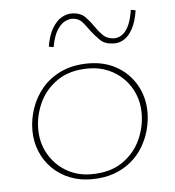

<svg xmlns="http://www.w3.org/2000/svg" viewBox="-45 -600 593 649"><g transform="rotate(-5 251.0 -276.0)"><path d="M240 6Q200 6 166.5 -7.5Q133 -21 108 -45.5Q83 -70 69 -103.5Q55 -137 55 -176Q55 -213 67.5 -250Q80 -287 105.5 -317.5Q131 -348 170.5 -366.5Q210 -385 263 -385Q317 -385 358.5 -361.5Q400 -338 424 -296.5Q448 -255 448 -203Q448 -174 440 -144Q432 -114 416 -87Q400 -60 375 -39Q350 -18 316.5 -6Q283 6 240 6ZM241 -11Q305 -11 346.5 -39.5Q388 -68 408 -111.5Q428 -155 428 -202Q428 -236 416 -266Q404 -296 381.5 -319Q359 -342 328.5 -355Q298 -368 262 -368Q198 -368 156.5 -339.5Q115 -311 95 -267.5Q75 -224 75 -178Q75 -132 96.5 -94Q118 -56 155.5 -33.5Q193 -11 241 -11ZM351 -445Q324 -446 308.5 -461.5Q293 -477 279 -495Q268 -511 256 -525Q244 -539 223 -540Q212 -541 197.5 -534Q183 -527 170.5 -507.5Q158 -488 151 -450L135 -453Q141 -491 155.5 -515Q170 -539 188 -549Q206 -559 224 -558Q252 -557 267.5 -541Q283 -525 295 -507Q306 -491 319 -477.5Q332 -464 354 -462Q367 -461 380.5 -468Q394 -475 405 -495Q416 -515 422 -553L438 -550Q432 -511 419 -487.5Q406 -464 388.5 -453.5Q371 -443 351 -445Z"/></g></svg>

Font: Josefin Sans Thin Thin
Style: Italic
Weight: 250
Italic angle: -7°
Version: Version 2.000